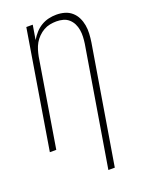

<svg xmlns="http://www.w3.org/2000/svg" viewBox="-174 -825 849 1123"><g transform="rotate(-20 250.0 -264.0)"><path d="M299 215 422 -526Q425 -547 426 -568.5Q427 -590 423.5 -611Q420 -632 411 -650Q402 -668 387 -681.5Q372 -695 352 -700.5Q332 -706 310 -706Q290 -706 269.5 -702Q249 -698 230.5 -687.5Q212 -677 196 -661Q180 -645 169.5 -626.5Q159 -608 153 -588Q147 -568 143 -548L53 0H13L134 -735H174L159 -645Q172 -667 189.5 -686.5Q207 -706 229 -719Q251 -732 275 -737.5Q299 -743 323 -743Q350 -743 374.5 -736Q399 -729 418 -712.5Q437 -696 448 -673.5Q459 -651 463.5 -625.5Q468 -600 466.5 -573Q465 -546 461 -520L339 215Z"/></g></svg>

Font: Iosevka Extralight Oblique
Style: Regular
Weight: 200
Italic angle: -9°
Monospace: yes
Designer: Belleve Invis
Foundry: Belleve Invis
Version: Version 32.5.0; ttfautohint (v1.8.4)